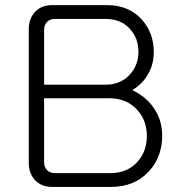

<svg xmlns="http://www.w3.org/2000/svg" viewBox="-20 -738 717 759"><path d="M186.5 -717.8Q141.6 -717.8 116.2 -688.5Q93.8 -662.1 93.8 -623V-92.8Q93.8 -54.7 116.2 -28.3Q141.6 1 186.5 1H418Q513.7 1 570.3 -62.5Q621.1 -119.1 621.1 -201.2Q621.1 -264.6 586.9 -312.5Q556.6 -356.4 502.9 -381.8Q543.9 -406.2 565.4 -445.3Q587.9 -483.4 587.9 -532.2Q587.9 -607.4 541 -660.2Q489.3 -717.8 403.3 -717.8ZM397.5 -403.3H154.3V-619.1Q154.3 -637.7 164.1 -649.4Q175.8 -663.1 197.3 -663.1H397.5Q459 -663.1 494.1 -623Q527.3 -586.9 527.3 -533.2Q527.3 -481.4 494.1 -444.3Q458 -403.3 397.5 -403.3ZM417 -53.7H197.3Q175.8 -53.7 164.1 -67.4Q154.3 -79.1 154.3 -96.7V-349.6H412.1Q480.5 -349.6 522.5 -303.7Q560.5 -261.7 560.5 -201.2Q560.5 -140.6 524.4 -99.6Q484.4 -53.7 417 -53.7Z"/></svg>

Font: Gulim
Style: Regular
Weight: 400
Version: Version 2.21